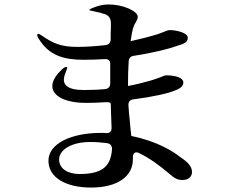

<svg xmlns="http://www.w3.org/2000/svg" viewBox="-20 -802 1040 864"><path d="M382 -757C381 -758 389 -764 404 -769C422 -776 444 -782 469 -782C532 -782 600 -753 600 -726C600 -718 595 -709 590 -700L587 -695C584 -689 581 -683 578 -672C575 -661 572 -645 569 -625C569 -622 568 -620 568 -617C566 -603 564 -587 562 -570C561 -555 553 -547 538 -545C527 -543 515 -542 503 -541C487 -539 477 -548 477 -564C477 -569 477 -574 477 -579C478 -594 486 -603 501 -605C513 -607 525 -609 536 -611L554 -614L569 -617C615 -627 653 -637 679 -645C700 -651 715 -658 726 -662C726 -662 727 -663 728 -663C729 -663 732 -664 735 -665C740 -667 746 -667 757 -666C786 -663 825 -652 825 -632C825 -613 811 -605 778 -596C747 -584 675 -565 583 -551C568 -549 560 -541 559 -525C557 -494 556 -459 556 -422V-409C556 -397 556 -386 557 -375C557 -360 549 -350 534 -349C524 -347 514 -347 503 -346C487 -345 477 -353 477 -369C477 -371 477 -372 477 -374C477 -379 477 -383 477 -388C477 -398 484 -404 500 -406C519 -408 537 -411 556 -415C593 -422 629 -431 663 -441C685 -448 701 -454 711 -458C717 -461 723 -463 728 -463C768 -463 805 -453 805 -431C805 -414 791 -403 765 -394C738 -382 667 -366 581 -355C565 -353 557 -344 558 -328C559 -303 562 -280 564 -259C565 -251 565 -243 566 -237C567 -229 567 -222 568 -215C569 -209 570 -202 570 -197L571 -190C572 -179 574 -169 575 -158C576 -140 565 -132 547 -138C534 -142 520 -146 506 -149C491 -153 484 -161 484 -175C483 -180 483 -184 483 -188C483 -197 493 -202 510 -200C531 -198 552 -194 570 -190H571C687 -167 762 -119 790 -96C825 -73 844 -53 844 -28C844 -6 827 8 801 8C775 8 762 -3 741 -21C697 -58 654 -90 606 -113C589 -122 578 -113 578 -94V-85C578 -9 510 42 390 42C276 42 198 -3 198 -79C198 -155 299 -204 434 -204C442 -204 451 -204 459 -203C474 -203 483 -211 482 -228L479 -312V-326C479 -329 478 -332 478 -335C478 -341 469 -343 453 -342C424 -340 395 -339 366 -339C235 -339 165 -402 258 -489C269 -500 277 -502 281 -500C284 -498 281 -489 275 -475C251 -418 286 -397 358 -397C390 -397 422 -398 452 -401C468 -402 476 -412 476 -427V-455V-512C477 -529 468 -537 451 -536C420 -534 388 -533 355 -533C266 -533 201 -553 156 -625C147 -638 146 -646 149 -649C152 -652 159 -648 171 -640C216 -609 253 -591 326 -591C369 -591 412 -594 455 -599C470 -601 478 -610 478 -626C478 -645 478 -663 479 -676V-696C479 -720 470 -730 456 -737C439 -743 423 -747 403 -751C389 -754 382 -755 382 -757ZM246 -84C246 -44 284 -19 337 -19C430 -19 478 -45 484 -130C485 -146 476 -156 461 -158C437 -161 413 -163 386 -163C303 -163 246 -129 246 -84Z"/></svg>

Font: 寒蝉锦书宋Pro Soft
Style: Regular
Weight: 700
Designer: 寒蝉锦书宋{Warren} 思源宋体{Ryoko NISHIZUKA 西塚涼子 (kana & ideographs); Frank Grießhammer (Latin, Greek & Cyrillic); Wenlong ZHANG 
Foundry: Adobe & ChillType
Version: Version 2.000;Glyphs 3.1.1 (3135)